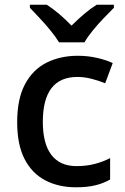

<svg xmlns="http://www.w3.org/2000/svg" viewBox="-20 -786 531 816"><path d="M303 10Q229 10 172.5 -19.5Q116 -49 84.5 -110Q53 -171 53 -267Q53 -366 86.5 -428.5Q120 -491 178.5 -520Q237 -549 311 -549Q353 -549 392.5 -540Q432 -531 459 -518L427 -432Q401 -443 369.5 -451Q338 -459 309 -459Q162 -459 162 -268Q162 -175 198.5 -127.5Q235 -80 305 -80Q348 -80 383.5 -89.5Q419 -99 448 -114V-23Q420 -7 385.5 1.5Q351 10 303 10ZM231 -606Q217 -629 195 -656Q173 -683 149 -708.5Q125 -734 107 -753V-766H179Q232 -731 284 -677Q311 -704 337.5 -726.5Q364 -749 391 -766H464V-753Q445 -734 420.5 -708.5Q396 -683 374 -656Q352 -629 339 -606Z"/></svg>

Font: Noto Sans Lao Medium
Style: Regular
Weight: 500
Designer: Monotype Design Team
Foundry: Monotype Imaging Inc.
Version: Version 2.003; ttfautohint (v1.8.4.7-5d5b)